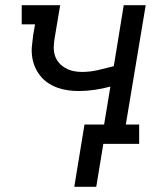

<svg xmlns="http://www.w3.org/2000/svg" viewBox="-20 -550 640 734"><path d="M264 164 303 -74H378L402 -219Q372 -211 341.5 -206.5Q311 -202 281 -202Q260 -202 239 -205Q218 -208 199 -215Q180 -222 163.5 -233Q147 -244 134.5 -259.5Q122 -275 114 -293.5Q106 -312 103 -332.5Q100 -353 102 -374Q104 -395 107 -417L114 -457H63V-530H210L189 -405Q186 -388 185.5 -370.5Q185 -353 190 -337.5Q195 -322 205.5 -310Q216 -298 230 -290Q244 -282 260 -278.5Q276 -275 293 -275Q324 -275 354.5 -282Q385 -289 415 -297L453 -530H537L461 -74H512V0H375L348 164Z"/></svg>

Font: Iosevka Curly Slab Extended
Style: Italic
Weight: 400
Width: 7
Italic angle: -9°
Monospace: yes
Designer: Belleve Invis
Foundry: Belleve Invis
Version: Version 11.1.0; ttfautohint (v1.8.3)